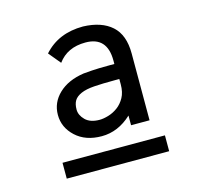

<svg xmlns="http://www.w3.org/2000/svg" viewBox="-77 -703 654 632"><g transform="rotate(-15 250.0 -387.0)"><path d="M325 -488Q325 -569 251 -569Q189 -569 157 -525L123 -566Q173 -622 257 -622Q320 -620 354.5 -589Q389 -558 389 -495V-485V-267H326V-300Q280 -257 224 -257Q169 -257 135.5 -288Q102 -319 102 -362Q102 -404 133.5 -434Q165 -464 219 -472Q251 -475 273 -475.5Q295 -476 311 -476H325ZM328 -424H312Q270 -424 242 -422Q214 -420 197 -412.5Q180 -405 173 -393.5Q166 -382 166 -363Q166 -344 182.5 -327.5Q199 -311 231 -311Q244 -311 261 -316Q278 -321 293 -332Q308 -343 318 -361Q328 -379 328 -406ZM76 -206H425V-152H76Z"/></g></svg>

Font: InconsolataGo
Style: Regular
Weight: 400
Designer: Raph Levien, Kirill Tkachev
Foundry: Cyreal
Version: Version 1.013